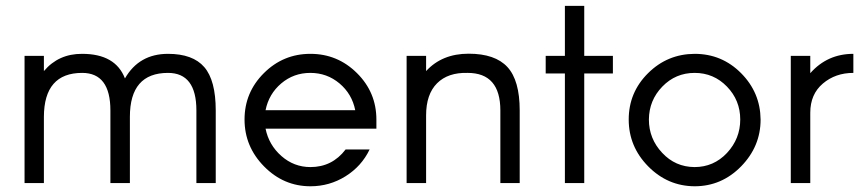

<svg xmlns="http://www.w3.org/2000/svg" viewBox="-20 -633 2991 664"><path d="M561 -446.8Q647 -446.8 686.5 -400.9Q726.1 -355 726.1 -251V0H659.2V-251Q659.2 -380.9 561 -380.9Q429.2 -380.9 429.2 -229V0H361.8V-251Q361.8 -380.9 264.2 -380.9Q132.3 -380.9 131.8 -229V0H64.9V-439.9H131.8V-387.2Q182.6 -447.3 264.2 -446.8Q379.4 -446.8 412.1 -361.8Q460.9 -446.8 561 -446.8Z M898.4 -252H1208.5Q1197.3 -308.1 1154.1 -344.5Q1110.8 -380.9 1053.2 -380.9Q995.6 -380.9 952.6 -344.5Q909.7 -308.1 898.4 -252ZM1281.7 -219.2V-188H898.4Q909.7 -131.8 953.1 -93.5Q996.6 -55.2 1053.7 -55.2Q1128.9 -55.2 1175.3 -116.2H1258.3Q1230.5 -58.1 1175 -23.4Q1119.6 11.2 1053.7 11.2Q960.9 11.2 893.3 -57.4Q825.7 -126 825.7 -219.7Q825.7 -313.5 892.6 -380.1Q959.5 -446.8 1053.5 -446.8Q1147.5 -446.8 1214.6 -380.1Q1281.7 -313.5 1281.7 -219.2Z M1386.2 0V-439.9H1453.6V-387.2Q1508.8 -447.3 1600.6 -447.3Q1692.4 -447.3 1734.9 -401.1Q1777.3 -355 1777.3 -251V0H1710.4V-251Q1710.4 -380.9 1597.2 -380.9Q1529.3 -382.8 1491.5 -345Q1453.6 -307.1 1453.6 -233.9V0Z M2099.6 -378.9H2000.5V0H1933.6V-378.9H1867.2V-439.9H1933.6V-612.8H2000.5V-439.9H2099.6Z M2224.1 -219.7Q2224.1 -153.3 2270 -104.5Q2315.4 -55.7 2381.8 -55.2Q2448.2 -55.2 2494.1 -104Q2540 -153.3 2540 -219.7Q2540 -286.1 2494.1 -333.5Q2448.2 -380.9 2382.3 -380.9Q2316.4 -380.9 2270.5 -333.5Q2224.6 -286.1 2224.1 -219.7ZM2382.3 11.2Q2289.1 10.7 2221.7 -57.6Q2154.3 -126 2154.3 -219.7Q2154.3 -313.5 2221.2 -379.9Q2288.1 -446.3 2382.3 -446.8Q2476.6 -446.8 2543 -379.9Q2609.4 -313 2610.4 -219.7Q2610.4 -126.5 2543 -57.6Q2475.6 11.2 2382.3 11.2Z M2782.2 -439.9V-379.9Q2841.3 -446.8 2931.2 -446.8V-380.9Q2869.1 -380.9 2825.7 -344Q2782.2 -307.1 2782.2 -243.2V0H2714.8V-439.9Z"/></svg>

Font: Arcon-Regular
Style: Regular
Weight: 400
Designer: M. Zarth
Foundry: martin zarth - visuelle & digitale kommunikation
Version: Version 1.131;PS 001.131;hotconv 1.0.70;makeotf.lib2.5.58329